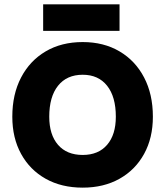

<svg xmlns="http://www.w3.org/2000/svg" viewBox="-20 -853 758 881"><path d="M178 -833H528.5V-711.5H178ZM36.5 -317.5Q36.5 -420.5 76.8 -497.5Q117 -574.5 189.5 -617.2Q262 -660 359.5 -660Q456 -660 528.5 -617.2Q601 -574.5 641.2 -497.5Q681.5 -420.5 681.5 -317.5Q681.5 -220 641.2 -146.8Q601 -73.5 528.5 -32.8Q456 8 359.5 8Q262 8 189.5 -32.8Q117 -73.5 76.8 -146.8Q36.5 -220 36.5 -317.5ZM511.5 -317.5Q511.5 -409 471.5 -459.5Q431.5 -510 359.5 -510Q286.5 -510 246.2 -459.5Q206 -409 206 -317.5Q206 -235 246.2 -188.5Q286.5 -142 359.5 -142Q431.5 -142 471.5 -188.5Q511.5 -235 511.5 -317.5Z"/></svg>

Font: Overused Grotesk ExtraBold
Style: Regular
Weight: 800
Version: Version 0.004